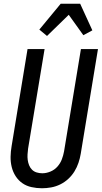

<svg xmlns="http://www.w3.org/2000/svg" viewBox="-20 -997 543 1025"><path d="M204 8Q176 8 148.5 2Q121 -4 99.5 -19Q78 -34 63.5 -56.5Q49 -79 42.5 -105.5Q36 -132 36.5 -160Q37 -188 42 -217L127 -735H218L130 -204Q128 -188 127 -173Q126 -158 128 -143Q130 -128 135.5 -114.5Q141 -101 151 -91Q161 -81 175.5 -76.5Q190 -72 206 -72Q227 -72 249 -81Q271 -90 286.5 -107.5Q302 -125 310 -146Q318 -167 322 -189L412 -735H503L411 -176Q407 -152 399 -128Q391 -104 377.5 -82Q364 -60 344.5 -42Q325 -24 301.5 -12.5Q278 -1 253 3.5Q228 8 204 8ZM231 -805 190 -839 304 -977H408L473 -835L425 -809L347 -918Z"/></svg>

Font: Iosevka Curly Medium
Style: Italic
Weight: 500
Italic angle: -9°
Monospace: yes
Designer: Belleve Invis
Foundry: Belleve Invis
Version: Version 22.1.2; ttfautohint (v1.8.4)